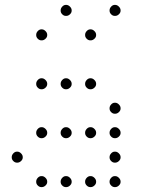

<svg xmlns="http://www.w3.org/2000/svg" viewBox="-20 -793 640 785"><path d="M249 -773Q241 -773 234.5 -766Q228 -759 228 -751V-749Q228 -741 234.5 -734.5Q241 -728 249 -728H251Q259 -728 266 -734.5Q273 -741 273 -749V-751Q273 -759 266 -766Q259 -773 251 -773ZM449 -773Q441 -773 434.5 -766Q428 -759 428 -751V-749Q428 -741 434.5 -734.5Q441 -728 449 -728H451Q459 -728 466 -734.5Q473 -741 473 -749V-751Q473 -759 466 -766Q459 -773 451 -773ZM149 -673Q141 -673 134.5 -666Q128 -659 128 -651V-649Q128 -641 134.5 -634.5Q141 -628 149 -628H151Q159 -628 166 -634.5Q173 -641 173 -649V-651Q173 -659 166 -666Q159 -673 151 -673ZM349 -673Q341 -673 334.5 -666Q328 -659 328 -651V-649Q328 -641 334.5 -634.5Q341 -628 349 -628H351Q359 -628 366 -634.5Q373 -641 373 -649V-651Q373 -659 366 -666Q359 -673 351 -673ZM149 -473Q141 -473 134.5 -466Q128 -459 128 -451V-449Q128 -441 134.5 -434.5Q141 -428 149 -428H151Q159 -428 166 -434.5Q173 -441 173 -449V-451Q173 -459 166 -466Q159 -473 151 -473ZM249 -473Q241 -473 234.5 -466Q228 -459 228 -451V-449Q228 -441 234.5 -434.5Q241 -428 249 -428H251Q259 -428 266 -434.5Q273 -441 273 -449V-451Q273 -459 266 -466Q259 -473 251 -473ZM349 -473Q341 -473 334.5 -466Q328 -459 328 -451V-449Q328 -441 334.5 -434.5Q341 -428 349 -428H351Q359 -428 366 -434.5Q373 -441 373 -449V-451Q373 -459 366 -466Q359 -473 351 -473ZM449 -373Q441 -373 434.5 -366Q428 -359 428 -351V-349Q428 -341 434.5 -334.5Q441 -328 449 -328H451Q459 -328 466 -334.5Q473 -341 473 -349V-351Q473 -359 466 -366Q459 -373 451 -373ZM149 -273Q141 -273 134.5 -266Q128 -259 128 -251V-249Q128 -241 134.5 -234.5Q141 -228 149 -228H151Q159 -228 166 -234.5Q173 -241 173 -249V-251Q173 -259 166 -266Q159 -273 151 -273ZM249 -273Q241 -273 234.5 -266Q228 -259 228 -251V-249Q228 -241 234.5 -234.5Q241 -228 249 -228H251Q259 -228 266 -234.5Q273 -241 273 -249V-251Q273 -259 266 -266Q259 -273 251 -273ZM349 -273Q341 -273 334.5 -266Q328 -259 328 -251V-249Q328 -241 334.5 -234.5Q341 -228 349 -228H351Q359 -228 366 -234.5Q373 -241 373 -249V-251Q373 -259 366 -266Q359 -273 351 -273ZM449 -273Q441 -273 434.5 -266Q428 -259 428 -251V-249Q428 -241 434.5 -234.5Q441 -228 449 -228H451Q459 -228 466 -234.5Q473 -241 473 -249V-251Q473 -259 466 -266Q459 -273 451 -273ZM49 -173Q41 -173 34.5 -166Q28 -159 28 -151V-149Q28 -141 34.5 -134.5Q41 -128 49 -128H51Q59 -128 66 -134.5Q73 -141 73 -149V-151Q73 -159 66 -166Q59 -173 51 -173ZM449 -173Q441 -173 434.5 -166Q428 -159 428 -151V-149Q428 -141 434.5 -134.5Q441 -128 449 -128H451Q459 -128 466 -134.5Q473 -141 473 -149V-151Q473 -159 466 -166Q459 -173 451 -173ZM149 -73Q141 -73 134.5 -66Q128 -59 128 -51V-49Q128 -41 134.5 -34.5Q141 -28 149 -28H151Q159 -28 166 -34.5Q173 -41 173 -49V-51Q173 -59 166 -66Q159 -73 151 -73ZM249 -73Q241 -73 234.5 -66Q228 -59 228 -51V-49Q228 -41 234.5 -34.5Q241 -28 249 -28H251Q259 -28 266 -34.5Q273 -41 273 -49V-51Q273 -59 266 -66Q259 -73 251 -73ZM349 -73Q341 -73 334.5 -66Q328 -59 328 -51V-49Q328 -41 334.5 -34.5Q341 -28 349 -28H351Q359 -28 366 -34.5Q373 -41 373 -49V-51Q373 -59 366 -66Q359 -73 351 -73ZM449 -73Q441 -73 434.5 -66Q428 -59 428 -51V-49Q428 -41 434.5 -34.5Q441 -28 449 -28H451Q459 -28 466 -34.5Q473 -41 473 -49V-51Q473 -59 466 -66Q459 -73 451 -73Z"/></svg>

Font: Doto Rounded Light
Style: Regular
Weight: 300
Monospace: yes
Version: Version 1.000